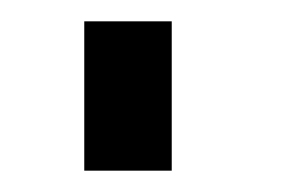

<svg xmlns="http://www.w3.org/2000/svg" viewBox="-20 -740 264 180"><path d="M59 -580V-720H141V-580Z"/></svg>

Font: Orbitron
Style: Regular
Weight: 400
Designer: Matt McInerney
Foundry: The League of Moveable Type
Version: Version 2.001